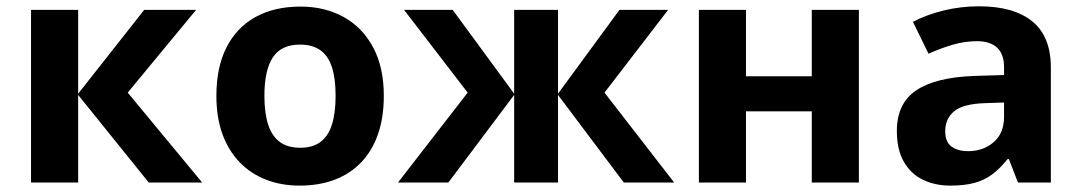

<svg xmlns="http://www.w3.org/2000/svg" viewBox="-20 -577 3417 607"><path d="M436 -545.9H600.1L383.8 -284.2L619.1 0H450.2L227.1 -276.9V0H78.1V-545.9H227.1V-280.8Z M1193.4 -273.9Q1193.4 -205.6 1175 -152.8Q1156.7 -100.1 1121.8 -63.7Q1086.9 -27.3 1037.8 -8.8Q988.8 9.8 927.2 9.8Q869.6 9.8 821.5 -8.8Q773.4 -27.3 738 -63.7Q702.6 -100.1 683.3 -152.8Q664.1 -205.6 664.1 -273.9Q664.1 -364.7 696.3 -427.7Q728.5 -490.7 788.1 -523.4Q847.7 -556.2 930.2 -556.2Q1006.8 -556.2 1066.2 -523.4Q1125.5 -490.7 1159.4 -427.7Q1193.4 -364.7 1193.4 -273.9ZM815.9 -273.9Q815.9 -220.2 827.6 -183.6Q839.4 -147 864.3 -128.4Q889.2 -109.9 929.2 -109.9Q968.8 -109.9 993.4 -128.4Q1018.1 -147 1029.5 -183.6Q1041 -220.2 1041 -273.9Q1041 -328.1 1029.5 -364Q1018.1 -399.9 993.2 -418Q968.3 -436 928.2 -436Q869.1 -436 842.5 -395.5Q815.9 -355 815.9 -273.9Z M2092.3 -545.9 1891.1 -284.2 2111.3 0H1952.1L1744.1 -276.9V0H1605.5V-276.9L1397.5 0H1238.3L1458.5 -284.2L1257.3 -545.9H1411.1L1605.5 -280.8V-545.9H1744.1V-280.8L1938.5 -545.9Z M2338.4 -545.9V-335.9H2546.4V-545.9H2695.3V0H2546.4V-225.1H2338.4V0H2189.5V-545.9Z M3075.2 -557.1Q3185.1 -557.1 3243.7 -509.3Q3302.2 -461.4 3302.2 -363.8V0H3198.2L3169.4 -74.2H3165.5Q3142.1 -44.9 3117.7 -26.4Q3093.3 -7.8 3061.5 1Q3029.8 9.8 2984.4 9.8Q2936 9.8 2897.7 -8.8Q2859.4 -27.3 2837.4 -65.7Q2815.4 -104 2815.4 -163.1Q2815.4 -250 2876.5 -291.3Q2937.5 -332.5 3059.6 -336.9L3154.3 -339.8V-363.8Q3154.3 -406.7 3131.8 -426.8Q3109.4 -446.8 3069.3 -446.8Q3029.8 -446.8 2991.7 -435.5Q2953.6 -424.3 2915.5 -407.2L2866.2 -507.8Q2909.7 -530.8 2963.6 -543.9Q3017.6 -557.1 3075.2 -557.1ZM3154.3 -252.9 3096.7 -251Q3024.4 -249 2996.3 -225.1Q2968.3 -201.2 2968.3 -162.1Q2968.3 -127.9 2988.3 -113.5Q3008.3 -99.1 3040.5 -99.1Q3088.4 -99.1 3121.3 -127.4Q3154.3 -155.8 3154.3 -208Z"/></svg>

Font: Wonky
Style: Regular
Weight: 400
Designer: Monotype Design Team
Foundry: Monotype Imaging Inc.
Version: Version 3.000